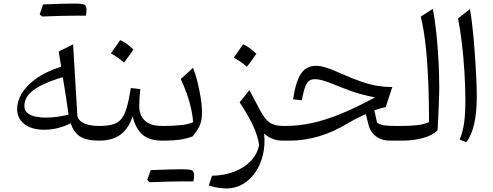

<svg xmlns="http://www.w3.org/2000/svg" viewBox="-20 -794 2783 1084"><path d="M325.2 -417.5 311.5 -502.9 392.6 -543.5 417 -137.2Q426.8 -108.4 459.7 -95.7Q492.7 -83 540 -83H540.5V0H540Q467.8 0 431.6 -23.7Q395.5 -47.4 379.4 -97.7Q304.2 -61.5 231 -61.5Q158.2 -61.5 117.4 -93.5Q76.7 -125.5 76.7 -178.7Q76.7 -221.2 102.1 -265.1Q127.4 -309.1 182.1 -348.9Q236.8 -388.7 325.2 -417.5ZM334.5 -358.4Q276.4 -341.3 226.8 -318.8Q177.2 -296.4 147.5 -266.1Q117.7 -235.8 117.7 -194.8Q117.7 -170.4 135.3 -156Q152.8 -141.6 180.4 -135.7Q208 -129.9 237.8 -129.9Q274.4 -129.9 308.8 -135.5Q343.3 -141.1 367.2 -146.5Q360.4 -195.8 353 -243.2Q345.7 -290.5 334.5 -358.4ZM414.1 -705.6Q334.5 -705.6 217.3 -700.7L204.1 -713.4Q215.8 -748.5 223.1 -769Q343.8 -773.9 394.5 -773.9Q445.3 -773.9 456.8 -767.6Q468.3 -761.2 468.3 -740.5Q468.3 -719.7 464.4 -705.6Z M658.2 -567.4Q692.9 -554.2 733.4 -514.2Q707 -476.1 680.2 -440.4Q663.6 -455.6 644.8 -468.8Q626 -481.9 606 -492.7Q619.6 -511.2 632.1 -529.5Q644.5 -547.9 658.2 -567.4ZM540.5 0Q524.9 0 524.9 -31.7V-51.3Q524.9 -83 540.5 -83Q586.9 -83 616.9 -91.6Q647 -100.1 665.5 -123Q684.1 -146 696 -188Q708 -230 718.8 -296.9L772 -291Q766.1 -234.9 766.1 -194.8Q766.1 -143.1 797.9 -113Q829.6 -83 894 -83H894.5V0H894Q824.2 0 784.7 -33.9Q745.1 -67.9 729 -137.2Q706.5 -68.8 660.9 -34.4Q615.2 0 540.5 0Z M1021.5 230Q941.9 230 824.7 234.9L811.5 222.2Q823.2 187 830.6 166.5Q951.2 161.6 1002 161.6Q1052.7 161.6 1064.2 168Q1075.7 174.3 1075.7 195.1Q1075.7 215.8 1071.8 230ZM894.5 0Q878.9 0 878.9 -31.7V-51.3Q878.9 -83 894.5 -83H913.1Q960.9 -83 1004.4 -87.9Q1047.9 -92.8 1070.3 -105Q1066.9 -154.8 1050.3 -215.3Q1033.7 -275.9 1000.5 -347.7L1069.8 -411.1Q1083.5 -377.9 1095 -331.5Q1106.4 -285.2 1113.5 -239.5Q1120.6 -193.8 1120.6 -161.6Q1120.6 -117.7 1108.9 -88.4Q1097.2 -59.1 1067.4 -23.9Q1030.3 -10.3 993.9 -5.1Q957.5 0 906.7 0Z M1388.2 -285.2 1449.2 -169.9Q1474.1 -122.6 1501.7 -102.8Q1529.3 -83 1576.7 -83H1577.1V0H1576.7Q1543.9 0 1518.3 -10.5Q1492.7 -21 1471.2 -39.1Q1478 25.4 1464.1 81.5Q1450.2 137.7 1420.7 180.2Q1391.1 222.7 1349.4 246.3Q1307.6 270 1258.8 270Q1237.8 270 1212.6 266.1Q1187.5 262.2 1158.7 253.4L1177.2 198.2Q1247.6 196.8 1304.2 174.6Q1360.8 152.3 1397.2 113.5Q1433.6 74.7 1442.9 23.9Q1434.6 -28.3 1408.7 -84.7Q1382.8 -141.1 1333 -216.3ZM1352.1 -543.5Q1386.7 -530.3 1427.2 -490.2Q1400.9 -452.1 1374 -416.5Q1357.4 -431.6 1338.6 -444.8Q1319.8 -458 1299.8 -468.8Q1313.5 -487.3 1325.9 -505.6Q1338.4 -523.9 1352.1 -543.5Z M1764.6 -422.4Q1790 -422.4 1822.3 -412.1Q1854.5 -401.9 1911.1 -376.5Q1973.1 -349.1 2020.8 -332.8Q2068.4 -316.4 2109.9 -309.6Q2151.4 -302.7 2194.8 -302.7L2157.7 -189.5Q2142.6 -186 2125.7 -181.4Q2108.9 -176.8 2093.3 -171.4L2108.9 -101.1Q2128.9 -88.9 2152.6 -85.9Q2176.3 -83 2211.9 -83H2254.4V0H2183.1Q2133.3 0 2102.3 -24.4Q2071.3 -48.8 2061.5 -85.9L2045.4 -149.4Q2022.9 -140.1 1997.6 -127.4Q1972.2 -114.7 1947.8 -100.1Q1860.4 -47.4 1778.3 -23.7Q1696.3 0 1619.1 0H1577.1Q1561.5 0 1561.5 -31.7V-51.3Q1561.5 -83 1577.1 -83H1592.8Q1664.6 -83 1739.3 -98.9Q1814 -114.7 1901.1 -150.1Q1988.3 -185.5 2097.2 -244.1Q2058.1 -252 2024.7 -260.7Q1991.2 -269.5 1955.3 -282.5Q1919.4 -295.4 1872.6 -314.5Q1825.2 -334 1799.6 -340.6Q1773.9 -347.2 1758.3 -347.2Q1727.1 -347.2 1711.9 -322.8Q1696.8 -298.3 1684.1 -228L1634.8 -233.4Q1649.9 -335 1679.7 -378.7Q1709.5 -422.4 1764.6 -422.4Z M2423.3 -744.1Q2436 -681.2 2444.1 -602.1Q2452.1 -522.9 2456.1 -443.1Q2460 -363.3 2460 -296.9Q2460 -285.6 2459.2 -257.8Q2458.5 -230 2457 -194.3Q2455.6 -158.7 2453.9 -122.3Q2452.1 -85.9 2450.2 -58.1Q2420.9 -28.3 2365.5 -14.2Q2310.1 0 2254.4 0Q2238.8 0 2238.8 -31.7V-51.3Q2238.8 -83 2254.4 -83Q2295.4 -83 2335.4 -87.4Q2375.5 -91.8 2402.3 -105Q2402.3 -204.6 2398.7 -311.8Q2395 -418.9 2385 -519.5Q2375 -620.1 2355.5 -700.2Z M2633.3 -742.7Q2639.2 -711.9 2644.8 -664.8Q2650.4 -617.7 2655.3 -561.8Q2660.2 -505.9 2663.8 -448.5Q2667.5 -391.1 2669.7 -339.1Q2671.9 -287.1 2671.9 -248Q2671.9 -159.7 2657 -94Q2642.1 -28.3 2612.3 8.8L2575.2 -5.9Q2592.8 -48.3 2600.1 -98.6Q2607.4 -148.9 2607.4 -230Q2607.4 -302.7 2602.3 -385.7Q2597.2 -468.8 2587.9 -548.3Q2578.6 -627.9 2565.9 -689.9Z"/></svg>

Font: Pinar-FD Regular
Style: FD-Regular
Weight: 400
Designer: Amin Abedi
Version: Version 3.000